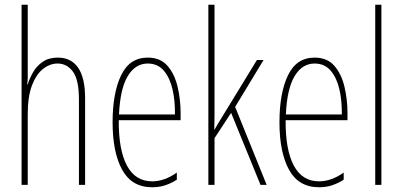

<svg xmlns="http://www.w3.org/2000/svg" viewBox="-20 -780 1699 810"><path d="M97 -492Q97 -469 97 -455Q97 -441 95 -424H97Q105 -450 120 -476Q135 -502 160.5 -519.5Q186 -537 224 -537Q280 -537 309.5 -494.5Q339 -452 339 -366V0H313V-360Q313 -444 287.5 -478Q262 -512 223 -512Q191 -512 162 -489.5Q133 -467 115 -420Q97 -373 97 -298V0H71V-760H97Z M603 -537Q656 -537 686 -503Q716 -469 729 -415Q742 -361 742 -301V-273H481Q480 -148 515.5 -81.5Q551 -15 622 -15Q674 -15 726 -52V-22Q705 -8 679 1Q653 10 622 10Q536 10 495.5 -63.5Q455 -137 455 -264Q455 -388 491 -462.5Q527 -537 603 -537ZM603 -512Q551 -512 519 -459Q487 -406 482 -297H718Q719 -356 707.5 -404.5Q696 -453 670.5 -482.5Q645 -512 603 -512Z M885 -361Q885 -326 885 -296.5Q885 -267 884 -233H885Q895 -250 901 -260.5Q907 -271 916 -285L1064 -527H1092L972 -329L1105 0H1079L955 -304L885 -197V0H859V-760H885Z M1307 -537Q1360 -537 1390 -503Q1420 -469 1433 -415Q1446 -361 1446 -301V-273H1185Q1184 -148 1219.5 -81.5Q1255 -15 1326 -15Q1378 -15 1430 -52V-22Q1409 -8 1383 1Q1357 10 1326 10Q1240 10 1199.5 -63.5Q1159 -137 1159 -264Q1159 -388 1195 -462.5Q1231 -537 1307 -537ZM1307 -512Q1255 -512 1223 -459Q1191 -406 1186 -297H1422Q1423 -356 1411.5 -404.5Q1400 -453 1374.5 -482.5Q1349 -512 1307 -512Z M1589 0H1563V-760H1589Z"/></svg>

Font: Noto Sans Telugu ExtraCondensed Thin
Style: Regular
Weight: 100
Width: 2
Designer: Jelle Bosma - Monotype Design Team
Foundry: Monotype Imaging Inc.
Version: Version 2.005; ttfautohint (v1.8.4.7-5d5b)